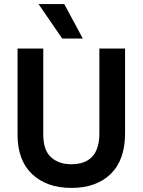

<svg xmlns="http://www.w3.org/2000/svg" viewBox="-20 -912 699 941"><path d="M386 -723H285L169 -892H295ZM593 -259Q593 -128 522.5 -59.5Q452 9 330.5 9Q209 9 137.5 -58.5Q66 -126 66 -252V-674H192V-253Q192 -176 230 -141.5Q268 -107 329 -107Q467 -107 467 -258V-674H593Z"/></svg>

Font: Hind Jalandhar SemiBold
Style: Regular
Weight: 600
Designer: Namrata Goyal
Foundry: Indian Type Foundry
Version: Version 0.702;PS 1.0;hotconv 1.0.81;makeotf.lib2.5.63406